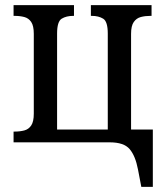

<svg xmlns="http://www.w3.org/2000/svg" viewBox="-20 -556 644 750"><path d="M532 174 519 106Q509 53 486.5 26.5Q464 0 409 0H33V-42H37Q58 -42 75 -46.5Q92 -51 102 -66Q112 -81 112 -112V-424Q112 -455 102 -470Q92 -485 75 -489.5Q58 -494 37 -494H33V-536H269V-494H266Q239 -494 221 -483Q203 -472 203 -425V-50H401V-425Q401 -472 383 -483Q365 -494 339 -494H335V-536H572V-494H567Q547 -494 530 -489.5Q513 -485 502.5 -470Q492 -455 492 -424V-50H577V174Z"/></svg>

Font: Noto Serif SemiCondensed
Style: Regular
Weight: 400
Width: 4
Designer: Monotype Design Team
Foundry: Monotype Imaging Inc.
Version: Version 2.013